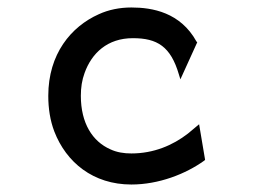

<svg xmlns="http://www.w3.org/2000/svg" viewBox="-20 -482 695 513"><path d="M462 -270 507 -369 505 -371C462 -449 387 -462 331 -462C300 -462 270 -456 244 -444C170 -411 109 -338 109 -226C109 -192 114 -160 125 -131C157 -48 229 11 331 11C404 11 476 -17 526 -53L528 -55L512 -150L482 -125C442 -94 391 -72 331 -72C311 -72 292 -75 275 -83C227 -104 196 -153 196 -226C196 -248 199 -268 206 -287C225 -340 267 -380 335 -380C400 -380 436 -358 458 -283Z"/></svg>

Font: Charger Monospace
Style: Regular
Weight: 400
Designer: Jasper
Foundry: Cannot Into Space Fonts
Version: Version 0.980